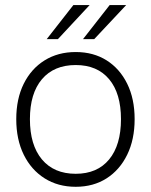

<svg xmlns="http://www.w3.org/2000/svg" viewBox="-20 -710 580 738"><path d="M465 -690.5H401.5L299 -559.5H342ZM324.5 -690.5H262L159.5 -559.5H202.5ZM42.5 -252Q42.5 -174 71.2 -115.5Q100 -57 151.5 -24.5Q203 8 271 8Q339 8 389.8 -24.5Q440.5 -57 469 -115.5Q497.5 -174 497.5 -252Q497.5 -330 469 -388Q440.5 -446 389.8 -478Q339 -510 271 -510Q203 -510 151.5 -478Q100 -446 71.2 -388Q42.5 -330 42.5 -252ZM445 -252Q445 -152.5 399.5 -97.2Q354 -42 271 -42Q187.5 -42 141.2 -97.2Q95 -152.5 95 -252Q95 -351 141.2 -405.5Q187.5 -460 271 -460Q354 -460 399.5 -405.5Q445 -351 445 -252Z"/></svg>

Font: Overused Grotesk Light
Style: Regular
Weight: 300
Designer: RandomMaerks
Version: Version 0.005